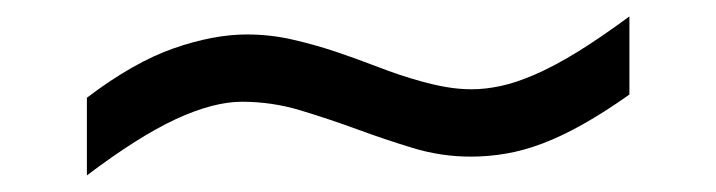

<svg xmlns="http://www.w3.org/2000/svg" viewBox="-20 -415 873 234"><path d="M747.1 -299.8Q716.8 -278.3 690.7 -263.7Q664.6 -249 641.4 -240.2Q618.2 -231.4 596.7 -227.8Q575.2 -224.1 554.2 -224.1Q517.6 -224.1 483.2 -234.6Q448.7 -245.1 414.8 -257.6Q380.9 -270 346.2 -280.5Q311.5 -291 274.9 -291Q240.2 -291 194.3 -269.8Q148.4 -248.5 85.9 -201.2V-295.9Q142.6 -338.9 191.4 -356Q240.2 -373 280.8 -373Q309.1 -373 335.9 -366.9Q362.8 -360.8 388.9 -352.1Q415 -343.3 440.9 -333.3Q466.8 -323.2 493.2 -315.9Q508.8 -311.5 524.4 -308.8Q540 -306.2 555.2 -306.2Q571.3 -306.2 589.8 -310.1Q608.4 -314 631.6 -324Q654.8 -334 683.1 -351.3Q711.4 -368.7 747.1 -395Z"/></svg>

Font: Charis SIL APac
Style: Bold Italic
Weight: 700
Italic angle: -11°
Foundry: SIL International
Version: Version 5.000